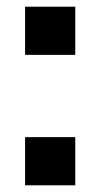

<svg xmlns="http://www.w3.org/2000/svg" viewBox="-20 -554 300 574"><path d="M55 -144H205V0H55ZM55 -534H205V-390H55Z"/></svg>

Font: Mozilla Text BETA
Style: Bold
Weight: 700
Designer: Studio DRAMA
Foundry: Studio DRAMA
Version: Version 0.100